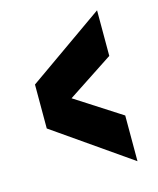

<svg xmlns="http://www.w3.org/2000/svg" viewBox="-94 -661 602 730"><g transform="rotate(-15 206.5 -296.0)"><path d="M357 1 56 -208.5V-381.5L357 -593V-413.5L176 -294.5V-295.5L357 -179ZM294 -129V-128.5L108 -255V-332L294 -460V-459.5L108 -332V-255Z"/></g></svg>

Font: Tourney Thin Black
Style: Regular
Weight: 900
Version: Version 1.015